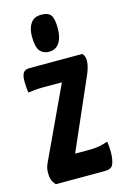

<svg xmlns="http://www.w3.org/2000/svg" viewBox="-110 -755 521 807"><g transform="rotate(-15 150.0 -352.0)"><path d="M29 0Q29 0 19.5 -13Q10 -26 10 -55Q10 -66 12 -75Q14 -84 19 -95L165 -407H84Q66 -407 48.5 -405.5Q31 -404 18 -402Q15 -419 14.5 -432.5Q14 -446 14 -453Q14 -478 22 -489Q30 -500 49 -500H279Q279 -500 284.5 -492Q290 -484 290 -467Q290 -460 287.5 -447Q285 -434 277 -414L141 -103H196Q230 -103 250.5 -107.5Q271 -112 284 -117Q286 -108 287 -93Q288 -78 288 -69Q287 -35 279 -17.5Q271 0 243 0ZM147 -545Q122 -545 107.5 -562Q93 -579 93 -626Q93 -661 108 -682.5Q123 -704 154 -704Q185 -704 196 -688Q207 -672 207 -631Q207 -591 191.5 -568Q176 -545 147 -545Z"/></g></svg>

Font: Yanone Kaffeesatz ExtraLight
Style: Regular
Weight: 200
Designer: Yanone (Cyrillic: Daniel Pouzeot, Huerta Tipografica, and Cyreal)
Foundry: Yanone
Version: Version 2.003